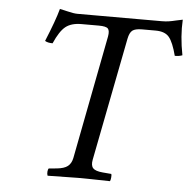

<svg xmlns="http://www.w3.org/2000/svg" viewBox="-49 -707 754 758"><g transform="rotate(5 328.0 -328.0)"><path d="M229 -645H563Q578.6 -645 591.1 -647Q603.5 -648.9 618.4 -652.6Q633.3 -656.2 645 -658.2Q641.1 -592.8 655.8 -518.1Q644 -513.2 626 -513.2Q612.3 -565.9 595.7 -585.9Q579.1 -606 542 -606H487.8Q461.4 -606 450.2 -597.4Q439 -588.9 434.1 -564L338.9 -76.2Q334.5 -53.2 344.2 -42.7Q354 -32.2 382.8 -29.8L417 -26.9Q418.9 -22.9 417.7 -12Q416.5 -1 414.1 2Q326.2 0 287.1 0Q256.8 0 167 2Q164.1 -4.9 165 -14.4Q166 -23.9 168.9 -26.9L200.2 -29.8Q230 -32.7 243.9 -43.7Q257.8 -54.7 262.2 -76.2L356.9 -566.9Q360.8 -589.4 353.3 -597.7Q345.7 -606 316.9 -606H248Q208 -606 185.3 -587.9Q162.6 -569.8 141.1 -520.5Q121.6 -520.5 110.8 -527.3Q145.5 -611.3 158.2 -658.2Q162.6 -657.7 188.2 -651.4Q213.9 -645 229 -645Z"/></g></svg>

Font: Linux Libertine G
Style: Italic
Weight: 400
Italic angle: -12°
Designer: Philipp H. Poll
Foundry: Philipp H. Poll
Version: Version 5.1.3